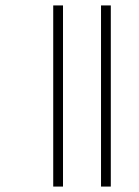

<svg xmlns="http://www.w3.org/2000/svg" viewBox="-20 -628 510 707"><path d="M176 59V-608H212V59ZM352 59V-608H388V59Z"/></svg>

Font: Noto Serif Malayalam ExtraLight
Style: Regular
Weight: 200
Designer: Indian type Foundry, Jelle Bosma, Monotype Design Team
Foundry: Monotype Imaging Inc.
Version: Version 2.104; ttfautohint (v1.8.4.7-5d5b)